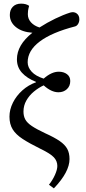

<svg xmlns="http://www.w3.org/2000/svg" viewBox="-20 -802 473 1055"><path d="M276 233 249 213Q269 188 282 159Q295 130 295 110Q295 83 276 62.5Q257 42 203 16Q142 -14 104.5 -38.5Q67 -63 49.5 -91.5Q32 -120 32 -161Q32 -200 51 -238Q70 -276 103 -305.5Q136 -335 178 -350V-352Q128 -372 100.5 -402.5Q73 -433 73 -476Q73 -555 158 -622Q101 -626 67.5 -653Q34 -680 34 -720Q34 -748 50.5 -765Q67 -782 96 -782Q123 -782 140 -770Q135 -751 134 -742Q133 -733 133 -724Q133 -698 150.5 -679Q168 -660 197 -651Q239 -678 283.5 -699.5Q328 -721 366 -733Q387 -739 401.5 -728Q416 -717 416 -696Q416 -682 409.5 -671Q403 -660 393 -657Q265 -624 198.5 -574Q132 -524 132 -460Q132 -432 154 -408Q176 -384 220 -370Q263 -408 303 -408Q330 -408 348 -394.5Q366 -381 366 -357Q366 -329 347.5 -312Q329 -295 301 -295Q262 -295 220 -333Q192 -320 166.5 -299Q141 -278 125 -250Q109 -222 109 -189Q109 -164 119 -145.5Q129 -127 155 -109.5Q181 -92 228 -70Q279 -47 308 -27Q337 -7 349.5 16Q362 39 362 72Q362 143 276 233Z"/></svg>

Font: Literata 36pt
Style: Italic
Weight: 400
Italic angle: -2°
Designer: Latin by Veronika Burian and Jose Scaglione. Greek by Irene Vlachou. Cyrillic by Vera Evstafieva
Foundry: TypeTogether
Version: Version 3.002